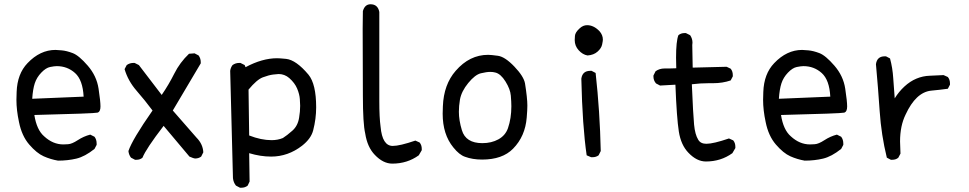

<svg xmlns="http://www.w3.org/2000/svg" viewBox="-20 -755 4540 900"><path d="M252 -2Q217 -8 184.5 -22.5Q152 -37 117 -77.5Q82 -118 69 -183Q57 -239 57 -287L58 -324Q61 -409 109 -459Q168 -521 240 -521Q246 -521 269 -519Q292 -517 321 -506Q350 -495 391.5 -447Q433 -399 442 -339.5Q451 -280 451 -256Q451 -231 437 -227Q423 -223 141 -216Q152 -146 187 -116Q228 -78 277 -78Q281 -78 299 -79Q317 -80 344.5 -98Q372 -116 403 -124L423 -114Q433 -101 433 -82V-76L423 -57Q378 -21 338 -11.5Q298 -2 252 -2ZM131 -292 372 -302Q368 -380 332 -412.5Q296 -445 246 -445Q235 -445 215 -441Q195 -437 173.5 -414.5Q152 -392 143 -364.5Q134 -337 131 -292Z M619 -6H613L594 -16Q584 -29 582 -47Q600 -101 695 -237Q660 -284 620 -330Q580 -376 564 -431L574 -450Q588 -460 605 -460H611L631 -450L738 -310Q771 -358 797 -410Q823 -462 866 -503L892 -505L911 -495Q921 -481 921 -464V-458L790 -237L901 -110Q931 -80 933 -41L923 -21Q911 -12 894 -12Q889 -12 868 -21L747 -165Q664 -57 648 -16Q637 -6 619 -6Z M1111 125H1105L1086 115Q1074 100 1072 80L1059 -423Q1061 -438 1070 -450Q1084 -460 1101 -460H1107L1127 -450L1131 -440Q1209 -482 1279 -482Q1291 -482 1321 -479Q1368 -474 1426 -405Q1462 -361 1462 -252Q1462 -198 1448 -144Q1438 -105 1396 -72Q1330 -21 1251 -21Q1201 -21 1148 -37L1150 96L1141 115Q1129 125 1111 125ZM1253 -98Q1282 -98 1306 -108Q1325 -120 1350.5 -142.5Q1376 -165 1382 -203Q1387 -232 1387 -259Q1387 -268 1385.5 -290.5Q1384 -313 1373 -339.5Q1362 -366 1336 -389Q1314 -408 1286 -408Q1280 -408 1260 -405.5Q1240 -403 1212 -392.5Q1184 -382 1145 -335L1148 -120Q1204 -98 1253 -98Z M1819 12Q1776 12 1737 -29Q1702 -65 1692 -129Q1681 -175 1681 -308L1680 -621Q1680 -677 1681 -703Q1690 -735 1717 -735Q1751 -735 1758 -699V-282Q1758 -203 1764 -161Q1772 -71 1821 -71Q1854 -71 1927 -96L1947 -87Q1957 -75 1957 -57V-51L1943 -27Q1889 12 1819 12Z M2240 -7Q2195 -7 2160 -20Q2133 -29 2105 -64Q2055 -125 2055 -222L2056 -257Q2060 -359 2116 -423Q2181 -498 2268 -498Q2281 -498 2314 -493.5Q2347 -489 2391 -443Q2435 -397 2441 -364Q2452 -295 2452 -260Q2452 -240 2449 -204Q2442 -116 2385 -58Q2335 -7 2240 -7ZM2241 -84Q2284 -84 2316.5 -102Q2349 -120 2361 -154Q2377 -200 2377 -257Q2377 -276 2374.5 -306.5Q2372 -337 2349.5 -373Q2327 -409 2302 -415Q2291 -418 2278 -418Q2261 -418 2234 -411.5Q2207 -405 2175 -366Q2143 -327 2136 -288Q2131 -258 2131 -231Q2131 -191 2145 -145Q2163 -84 2241 -84Z M2757 -18H2751L2730 -27Q2710 -164 2705 -386Q2710 -423 2747 -423H2753L2772 -413Q2792 -233 2796 -47L2786 -27Q2774 -18 2757 -18ZM2734 -495Q2711 -499 2692.5 -519.5Q2674 -540 2674 -567Q2674 -570 2675 -586.5Q2676 -603 2697 -622Q2713 -637 2732 -637Q2763 -637 2790 -609Q2806 -591 2806 -569Q2806 -564 2802.5 -546.5Q2799 -529 2781 -513Q2763 -497 2734 -495Z M3289 2Q3246 2 3207 -39Q3172 -75 3162 -138.5Q3152 -202 3146 -358L3074 -354L3055 -364Q3043 -378 3043 -396V-401L3053 -421Q3071 -434 3095 -434H3116L3150 -435L3149 -484Q3149 -562 3160 -590Q3172 -600 3189 -600H3195L3215 -590Q3226 -574 3226 -555L3225 -544L3227 -438L3386 -442L3405 -433Q3415 -421 3415 -403V-397L3405 -378Q3367 -365 3323 -365H3303Q3262 -365 3223 -360Q3229 -218 3233.5 -171Q3238 -124 3253 -100Q3264 -81 3291 -81Q3324 -81 3397 -106L3417 -97Q3427 -85 3427 -67V-61L3413 -37Q3359 2 3289 2Z M3752 -2Q3717 -8 3684.5 -22.5Q3652 -37 3617 -77.5Q3582 -118 3569 -183Q3557 -239 3557 -287L3558 -324Q3561 -409 3609 -459Q3668 -521 3740 -521Q3746 -521 3769 -519Q3792 -517 3821 -506Q3850 -495 3891.5 -447Q3933 -399 3942 -339.5Q3951 -280 3951 -256Q3951 -231 3937 -227Q3923 -223 3641 -216Q3652 -146 3687 -116Q3728 -78 3777 -78Q3781 -78 3799 -79Q3817 -80 3844.5 -98Q3872 -116 3903 -124L3923 -114Q3933 -101 3933 -82V-76L3923 -57Q3878 -21 3838 -11.5Q3798 -2 3752 -2ZM3631 -292 3872 -302Q3868 -380 3832 -412.5Q3796 -445 3746 -445Q3735 -445 3715 -441Q3695 -437 3673.5 -414.5Q3652 -392 3643 -364.5Q3634 -337 3631 -292Z M4162 -6H4156L4137 -16Q4111 -122 4103.5 -233.5Q4096 -345 4086 -454Q4091 -491 4127 -491H4133L4152 -481Q4164 -437 4167 -389Q4170 -341 4174 -294Q4193 -325 4219.5 -349.5Q4246 -374 4276 -386.5Q4306 -399 4338 -400Q4370 -401 4403 -403L4423 -394Q4433 -382 4433 -364V-358L4423 -339Q4387 -334 4344 -330Q4273 -322 4225 -218Q4199 -165 4199 -92L4201 -35L4191 -16Q4180 -6 4162 -6Z"/></svg>

Font: Xiaolai Mono SC
Style: Regular
Weight: 400
Monospace: yes
Designer: LXGW / Nozomi Seto
Version: Version 3.113;September 30, 2024